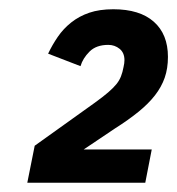

<svg xmlns="http://www.w3.org/2000/svg" viewBox="-20 -724 383 415"><path d="M294 -329H39L55 -409L185 -502Q203 -515 214 -524.5Q225 -534 231.5 -542Q238 -550 241.5 -559Q245 -568 247 -579Q248 -584 248.5 -587Q249 -590 249 -594Q249 -610 238.5 -618.5Q228 -627 214 -627Q188 -627 173.5 -612.5Q159 -598 154 -581L84 -608Q93 -627 105 -644.5Q117 -662 134 -675.5Q151 -689 173 -696.5Q195 -704 225 -704Q282 -704 312.5 -677Q343 -650 343 -601Q343 -576 336 -556Q329 -536 315 -518Q301 -500 279.5 -482.5Q258 -465 228 -446L161 -401H308Z"/></svg>

Font: IBM Plex Sans Cond
Style: Bold Italic
Weight: 700
Width: 3
Italic angle: -11°
Designer: Mike Abbink, Paul van der Laan, Pieter van Rosmalen
Foundry: Bold Monday
Version: Version 1.3